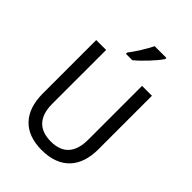

<svg xmlns="http://www.w3.org/2000/svg" viewBox="-270 -1064 1194 1194"><g transform="rotate(45 327.0 -467.0)"><path d="M469 -934V-944H366C344 -899 306 -838 273 -795V-784H329C374 -820 444 -895 469 -934ZM572 -242V-714H485V-241C485 -132 437 -68 329 -68C223 -68 169 -127 169 -240V-714H82V-243C82 -84 166 10 325 10C492 10 572 -89 572 -242Z"/></g></svg>

Font: Noto Sans Arabic UI SmCn
Style: Regular
Weight: 400
Width: 4
Designer: Monotype Design Team, Nadine Chahine and Nizar Qandah
Foundry: Monotype Imaging Inc.
Version: Version 2.010